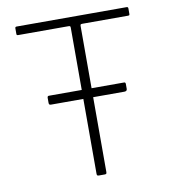

<svg xmlns="http://www.w3.org/2000/svg" viewBox="-83 -814 789 885"><g transform="rotate(-10 311.5 -371.0)"><path d="M576 -735V-709Q576 -705 574.5 -703.5Q573 -702 568 -702H355Q349 -702 347 -700.5Q345 -699 345 -693V-402H497Q504 -402 504 -394V-371Q504 -360 491 -360H345V-10Q345 -4 343 -2Q341 0 336 0H309Q303 0 301 -2Q299 -4 299 -10V-360H148Q142 -360 140 -362.5Q138 -365 138 -370V-393Q138 -402 145 -402H299V-693Q299 -699 297 -700.5Q295 -702 289 -702H55Q50 -702 48.5 -703.5Q47 -705 47 -709V-735Q47 -742 54 -742H569Q576 -742 576 -735Z"/></g></svg>

Font: Libre Franklin Thin
Style: Regular
Weight: 250
Designer: Pablo Impallari, Rodrigo Fuenzalida
Foundry: Impallari Type
Version: Version 1.002; ttfautohint (v1.5)